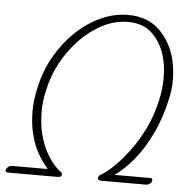

<svg xmlns="http://www.w3.org/2000/svg" viewBox="-102 -735 751 769"><g transform="rotate(5 274.0 -350.5)"><path d="M-43 -15Q-50 -15 -52 -20Q-53 -27 -46 -35Q-39 -43 -27 -43H113L114 -45Q92 -69 73 -103.5Q54 -138 44 -182Q35 -220 34.5 -265Q34 -310 45 -359Q60 -431 94 -490.5Q128 -550 174.5 -594Q221 -638 274.5 -662Q328 -686 383 -686Q461 -686 509.5 -639Q558 -592 575 -520Q583 -484 583.5 -444Q584 -404 574 -362Q558 -288 528 -225Q498 -162 460.5 -116Q423 -70 386 -45L385 -43H527Q535 -43 536 -37Q538 -31 531 -23Q524 -15 511 -15H334Q321 -15 319 -22Q318 -27 321.5 -32.5Q325 -38 329 -39Q351 -51 380.5 -79.5Q410 -108 441 -149.5Q472 -191 497.5 -244Q523 -297 536 -358Q545 -398 546 -440Q547 -482 538 -521Q525 -578 487.5 -618Q450 -658 385 -658Q333 -658 284 -633Q235 -608 193.5 -565.5Q152 -523 122.5 -468.5Q93 -414 81 -355Q70 -308 71 -265Q72 -222 80 -185Q93 -132 118 -92.5Q143 -53 172 -33L173 -31Q177 -15 158 -15Z"/></g></svg>

Font: Oooh Baby
Style: Normal
Weight: 400
Designer: Robert E. Leuschke
Foundry: Robert E. Leuschke
Version: Version 1.011; ttfautohint (v1.8.3)